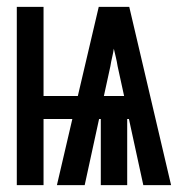

<svg xmlns="http://www.w3.org/2000/svg" viewBox="-20 -540 540 560"><path d="M29 0V-520H107V-260H207L268 -520H357L479 0H398L356 -193H351V0H274V-193H269L227 0H146L191 -193H107V0ZM283 -260H342L323 -347Q321 -360 318 -372.5Q315 -385 312 -398Q310 -385 307 -372.5Q304 -360 302 -347Z"/></svg>

Font: Iosevka Custom
Style: Bold
Weight: 700
Monospace: yes
Designer: Belleve Invis
Foundry: Belleve Invis
Version: Version 30.3.3; ttfautohint (v1.8.3)